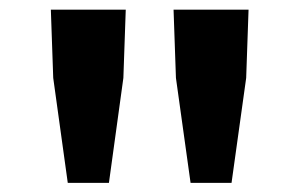

<svg xmlns="http://www.w3.org/2000/svg" viewBox="-20 -801 630 404"><path d="M87 -780.6H244.6L239.6 -637L209.2 -416.2H122.6L92 -637ZM345.2 -780.6H503L498 -637L467.2 -416.2H381L350.2 -637Z"/></svg>

Font: 寒蝉端黑体 Light
Style: Regular
Weight: 300
Designer: ChillDuanSans {Warren2060}; 
Source Han Sans {Ryoko NISHIZUKA 西塚涼子 (kana, bopomofo & ideographs); Paul D. Hunt (Latin, G
Foundry: ChillType&Adobe
Version: Version 1.300;Glyphs 3.3 (3306)